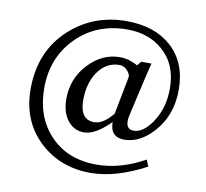

<svg xmlns="http://www.w3.org/2000/svg" viewBox="-89 -789 1115 1040"><g transform="rotate(10 468.0 -269.0)"><path d="M867.2 -373Q867.2 -232.4 782.7 -138.7Q708.5 -56.2 623 -56.2Q544.9 -56.2 544.9 -139.2Q462.9 -57.1 400.9 -57.1Q345.7 -57.1 310.8 -101.6Q275.9 -146 275.9 -220.2Q275.9 -332.5 352.5 -413.6Q427.2 -492.2 523.9 -492.2Q572.8 -492.2 622.1 -464.8L640.1 -487.8H696.8Q691.9 -473.1 627.9 -190.9Q624 -173.3 624 -159.2Q624 -112.8 665 -112.8Q715.8 -112.8 764.2 -182.6Q818.8 -262.2 818.8 -372.1Q818.8 -504.9 731.4 -580.1Q653.3 -647 538.1 -647Q368.2 -647 258.1 -535.9Q147.9 -424.8 147.9 -256.8Q147.9 -99.6 240.2 -0.5Q336.4 103 498 103Q628.9 103 762.2 28.8L776.9 64.9Q612.3 152.8 474.1 152.8Q307.6 152.8 194.8 48.3Q76.2 -62 76.2 -238.8Q76.2 -448.7 217.3 -575.7Q345.2 -690.9 525.9 -690.9Q678.7 -690.9 771 -609.4Q867.2 -523.9 867.2 -373ZM587.9 -393.1Q590.8 -407.7 573.2 -428.2Q553.7 -450.2 528.8 -450.2Q456.1 -450.2 410.6 -385.3Q367.2 -322.8 367.2 -229Q367.2 -121.1 445.8 -121.1Q495.6 -121.1 547.9 -186Z"/></g></svg>

Font: Ezra SIL
Style: Regular
Weight: 400
Designer: Development by SIL's NRSI team. OpenType tables by Ralph Hancock ( hancock@dircon.co.uk )
Foundry: SIL International, Version 2.51: 2007
Version: Version 2.51, 2007